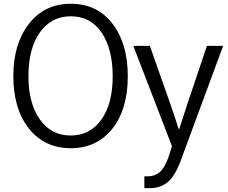

<svg xmlns="http://www.w3.org/2000/svg" viewBox="-20 -769 1211 1019"><path d="M687.5 -525.4H775.4L883.8 -217.8Q908.2 -149.4 927.7 -85H931.6Q946.3 -132.8 974.6 -217.8L1078.1 -525.4H1164.1L937.5 87.9Q908.2 166 869.6 197.8Q831.1 229.5 775.4 229.5H746.1V167H763.7Q800.8 167 826.7 145.5Q852.5 124 873 68.4L892.6 6.8ZM50.8 -365.2Q50.8 -537.1 133.8 -643.1Q216.8 -749 355.5 -749Q495.1 -749 576.7 -643.6Q658.2 -538.1 658.2 -364.3Q658.2 -188.5 575.7 -85.4Q493.2 17.6 355.5 17.6Q216.8 17.6 133.8 -86.4Q50.8 -190.4 50.8 -365.2ZM130.9 -365.2Q130.9 -220.7 191.4 -135.3Q252 -49.8 355.5 -49.8Q457 -49.8 517.6 -133.8Q578.1 -217.8 578.1 -364.3Q578.1 -508.8 519.5 -595.7Q460.9 -682.6 355.5 -682.6Q252 -682.6 191.4 -596.7Q130.9 -510.7 130.9 -365.2Z"/></svg>

Font: Gothic A1
Style: Regular
Weight: 400
Designer: HanYang I&C Co.,Ltd.
Foundry: HanYang I&C Co.,Ltd.
Version: Version 2.50